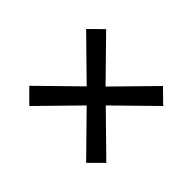

<svg xmlns="http://www.w3.org/2000/svg" viewBox="-96 -657 726 726"><g transform="rotate(-45 267.5 -294.0)"><path d="M116 -88 268 -243 420 -88 473 -142 318 -294 473 -446 420 -500 268 -345 116 -500 62 -446 217 -294 62 -142Z"/></g></svg>

Font: Nithya Ranjana NU
Style: Regular
Weight: 400
Designer: Designed by Tathagata Biswas and Noopur Datye with help from Ananda Maharjan, Callijatra
Foundry: Ek Type
Version: Version 1.000